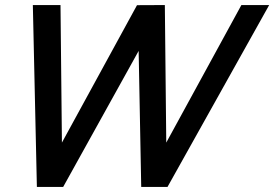

<svg xmlns="http://www.w3.org/2000/svg" viewBox="-20 -740 1085 760"><path d="M126 0H230L528.8 -538.5L539 0H643L1045.5 -720H935.5L638.1 -175.5L632.5 -720L522.3 -719.5L225.1 -175.5L219.5 -720H110Z"/></svg>

Font: Manrope
Style: SemiBoldItalic
Weight: 600
Italic angle: -15°
Designer: Mikhail Sharanda
Foundry: Mikhail Sharanda
Version: Version 4.502;hotconv 1.0.109;makeotfexe 2.5.65596